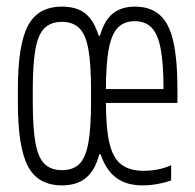

<svg xmlns="http://www.w3.org/2000/svg" viewBox="-20 -550 590 580"><path d="M167 10Q95 10 64.5 -47.5Q34 -105 34 -240V-280Q34 -415 64.5 -472.5Q95 -530 167 -530Q212 -530 238 -509Q264 -488 278 -442H282Q295 -488 320.5 -509Q346 -530 388 -530Q434 -530 462.5 -505Q491 -480 503.5 -425Q516 -370 516 -280V-239H285V-281H484L474 -265V-279Q474 -357 465.5 -402Q457 -447 438 -466.5Q419 -486 387 -486Q355 -486 336 -466.5Q317 -447 308.5 -402Q300 -357 300 -279V-242Q300 -163 310.5 -118Q321 -73 346 -53.5Q371 -34 414 -34Q435 -34 456 -38Q477 -42 497 -51V-5Q478 2 455 6Q432 10 410 10Q362 10 331 -13Q300 -36 284 -84H280Q267 -35 239.5 -12.5Q212 10 167 10ZM167 -36Q201 -36 220 -55Q239 -74 247 -119Q255 -164 255 -243V-278Q255 -356 247 -401Q239 -446 219.5 -465Q200 -484 167 -484Q134 -484 114.5 -465Q95 -446 87 -401Q79 -356 79 -278V-243Q79 -164 87 -119Q95 -74 114.5 -55Q134 -36 167 -36Z"/></svg>

Font: M PLUS Code Latin SemiExpanded Light
Style: Regular
Weight: 300
Width: 6
Designer: Coji Morishita
Foundry: UNDERFOREST DESIGN
Version: Version 1.002; ttfautohint (v1.8.3)